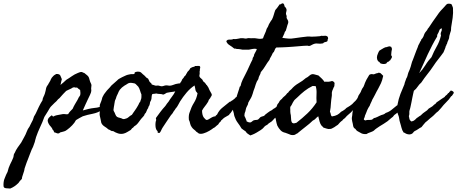

<svg xmlns="http://www.w3.org/2000/svg" viewBox="-221 -761 2681 1126"><path d="M264.6 -113.3Q281.2 -118.2 297.9 -122.1Q314.5 -126 332 -127.9Q347.7 -128.9 364.3 -133.8L377.9 -138.2Q381.3 -139.2 384.5 -140.4Q387.7 -141.6 390.6 -142.6Q397.5 -144.5 403.8 -146Q410.2 -147.5 415 -148.4Q422.9 -142.6 422.4 -142.1Q421.9 -141.6 423.8 -139.6L416 -126Q412.1 -123 406.7 -122.1Q401.9 -121.6 396.5 -119.1Q391.6 -116.2 390.6 -115.2Q388.2 -112.8 386.7 -112.3Q382.3 -111.3 380.4 -112.8Q377.4 -114.7 376 -115.2Q352.1 -99.6 322.3 -93.8Q291 -87.9 264.6 -79.1Q254.9 -74.2 245.1 -68.8Q235.4 -63.5 224.6 -56.6Q216.8 -41 202.6 -26.4Q188.5 -11.7 173.8 -1Q169.9 2 167.5 3.4Q165.5 4.4 164.3 5.4Q163.1 6.3 162.1 6.8Q158.7 8.3 154.8 9.5Q150.9 10.7 147 11.7Q143.1 12.7 139.2 13.7Q135.3 14.6 131.8 15.6Q126 21.5 122.1 21.5Q115.7 22.5 110.4 19.5Q104 16.1 97.7 15.6Q92.8 6.8 91.8 3.4Q90.8 1 87.9 0Q85.4 -9.8 76.7 -18.6Q68.4 -26.9 63.5 -37.1Q61.5 -41 60.1 -45.4Q58.6 -49.8 58.6 -53.7Q59.6 -64.5 67.4 -72.3Q75.2 -80.1 83 -85Q88.9 -76.2 93.3 -78.1Q97.7 -80.1 100.6 -82Q104 -83.5 108.9 -84.5L115.2 -85.9Q129.9 -89.4 146.5 -91.8Q157.2 -92.8 163.1 -91.3Q170.4 -89.8 178.7 -91.8Q183.6 -100.6 190.9 -108.4Q198.2 -116.2 205.1 -123Q210 -134.8 217.8 -148.4Q225.6 -162.1 233.4 -174.8L242.2 -192.4Q244.1 -194.3 245.6 -196.3Q247.1 -198.2 249 -202.1Q251 -210 250.5 -217.3Q250 -224.6 249 -233.4Q239.7 -238.8 230.5 -248Q224.6 -245.6 219.2 -248Q213.9 -250.5 208 -248Q205.1 -247.6 202.1 -245.1Q200.7 -244.1 199 -243.2Q197.3 -242.2 195.3 -241.2Q186.5 -236.3 176.3 -232.4Q166 -229 160.2 -220.7Q154.8 -215.3 150.4 -210.7Q146 -206.1 142.6 -202.1Q139.2 -198.2 135.5 -194.1Q131.8 -189.9 127.9 -185.5Q123 -181.6 119.9 -179Q116.7 -176.3 115.7 -174.3Q114.3 -171.9 111.3 -168.9Q108.4 -166 105.5 -163.3Q102.5 -160.6 99.6 -158.2Q93.8 -153.3 88.9 -147.5Q85.9 -143.6 83.5 -142.1Q81.1 -140.6 78.1 -136.7Q72.3 -130.4 67.9 -122.1Q64 -114.7 58.6 -106.4L39.1 -75.2Q33.7 -60.1 27.6 -45.2Q21.5 -30.3 14.6 -16.1Q7.8 -2 1.7 13.2Q-4.4 28.3 -9.8 43.9Q-11.7 54.2 -12.7 55.2Q-13.7 56.2 -13.7 57.6Q-14.6 61.5 -15.4 64.9Q-16.1 68.4 -17.1 71.8Q-18.6 78.1 -21.5 84Q-23.4 91.8 -27.3 100.1Q-31.2 108.4 -35.2 116.2Q-41.5 131.8 -46.9 146Q-52.7 162.1 -58.6 176.8Q-61 182.1 -63 187.5Q-64.9 192.9 -66.9 198.2L-74.2 219.7Q-76.7 225.1 -77.6 231.4Q-78.1 234.4 -78.6 237.3Q-79.1 240.2 -80.1 243.2Q-83 253.4 -87.4 265.6Q-92.3 278.3 -92.8 288.1Q-106.9 301.8 -112.3 311.5Q-123 322.3 -134.8 330.6Q-146.5 338.9 -161.1 344.7Q-170.4 344.7 -185.3 343Q-200.2 341.3 -200.2 330.1Q-201.2 321.3 -199.7 307.6Q-198.2 293.9 -193.4 284.2Q-189.5 273.4 -185.1 263.7Q-180.7 253.9 -176.8 247.1Q-170.9 221.7 -162.1 204.1Q-159.7 198.7 -157.2 193.8Q-154.8 189 -152.3 184.1Q-147 173.8 -143.6 164.1Q-141.1 157.2 -140.6 149.4Q-140.1 141.6 -134.8 135.7Q-127.9 119.1 -117.7 104.5Q-107.4 89.8 -96.7 75.2Q-91.3 66.9 -87.9 59.1Q-84 50.8 -79.1 43Q-70.3 27.8 -64.5 11.7Q-58.6 -4.9 -47.9 -18.6Q-45.4 -23.9 -43 -28.8Q-40.5 -33.7 -38.1 -38.6L-28.3 -57.6Q-26.9 -61 -24.9 -67.9Q-22.9 -74.7 -21.5 -78.1Q-18.6 -82.5 -15.9 -87.2Q-13.2 -91.8 -10.7 -96.7Q-2 -116.2 7.3 -135.3Q16.6 -154.3 28.3 -172.9Q28.8 -183.1 33.7 -192.4Q36.1 -196.8 38.1 -201.7Q40 -206.5 42 -211.9Q44.9 -220.2 46.4 -228.5Q48.3 -238.8 49.8 -245.1Q52.7 -253.9 56.6 -258.8Q62 -265.6 65.4 -273.4Q66.4 -274.9 67.4 -276.4Q68.4 -277.8 69.3 -279.8Q70.3 -281.7 71.3 -283.2Q72.3 -284.7 73.2 -286.1Q76.2 -292 77.6 -296.4Q78.6 -299.8 83 -305.7Q94.7 -319.3 98.1 -320.8Q100.6 -321.8 103 -323.5Q105.5 -325.2 108.4 -327.1Q127.9 -328.1 132.8 -317.9Q137.7 -307.6 141.6 -296.9Q139.6 -289.1 137.7 -281.2Q135.7 -273.4 133.8 -262.7Q137.7 -266.1 141.8 -269.8Q146 -273.4 150.9 -277.3Q160.6 -285.6 168 -293Q176.3 -297.9 184.3 -303.2Q192.4 -308.6 200.2 -314Q215.8 -325.2 235.4 -333Q240.2 -335 245.6 -336.9Q251 -338.9 255.9 -338.9Q260.3 -338.9 264.2 -336.4Q269 -333.5 273.4 -333Q278.8 -327.6 284.7 -323.7Q290 -320.3 295.9 -313.5Q299.8 -308.6 301.8 -301.8Q302.7 -298.3 303.7 -294.9Q304.7 -291.5 305.7 -288.1Q306.6 -284.7 307.9 -281.2Q309.1 -277.8 311 -274.4Q314.5 -268.1 315.4 -261.7Q315.4 -258.8 314.5 -252Q313.5 -245.1 313.5 -242.2Q313.5 -238.3 314 -236.3Q314.5 -234.4 314.5 -228.5Q314 -219.2 306.6 -204.1L294.9 -179.7Q293 -175.8 291.3 -172.1Q289.6 -168.5 288.1 -165L281.2 -150.4Q276.4 -139.6 272.5 -130.9Q268.6 -122.1 264.6 -113.3Z M869.1 -282.2Q874 -281.7 875.5 -278.3Q877 -275.4 880.9 -275.4Q882.8 -266.1 877 -262.5Q871.1 -258.8 873 -251Q864.3 -245.1 851.6 -243.7Q838.4 -242.2 832 -233.4Q814.9 -225.1 796.4 -223.1Q787.1 -222.2 777.1 -220.5Q767.1 -218.8 756.8 -216.8Q746.1 -209.5 743.7 -209Q740.2 -208.5 736.3 -206.1Q726.1 -210 715.8 -210Q705.6 -210 694.3 -212.9Q689 -210.9 683.1 -210.9Q677.2 -210.9 671.9 -209Q668 -200.2 668 -191.4Q668 -182.1 665 -173.8L659.2 -162.1L657.7 -152.8Q656.7 -147 655.3 -143.6Q653.3 -140.6 650.9 -136.7Q648.4 -132.8 648.4 -127.9Q641.6 -119.1 638.7 -109.9Q635.7 -99.1 627.9 -92.8Q625 -82.5 618.7 -77.1Q612.3 -71.3 606.4 -63.5Q595.7 -48.8 587.4 -38.1Q579.1 -27.3 565.4 -19.5Q560.5 -11.7 553.7 -8.8Q548.8 -3.9 545.9 1L526.4 12.7Q514.6 20 503.9 22.5Q487.3 26.4 471.7 21.5Q456.1 16.6 442.4 7.8Q433.1 8.8 428.2 4.4Q423.3 0.5 415 -2Q404.3 -11.7 391.6 -19.5Q378.4 -27.8 373 -41L368.7 -62.5Q366.7 -72.3 364.3 -82Q362.3 -90.3 363.8 -100.6Q365.2 -109.4 364.3 -120.1Q364.3 -125.5 364.3 -130.1Q364.3 -134.8 363.8 -138.2Q363.3 -145.5 368.2 -156.2Q371.1 -162.6 373 -168Q375 -173.3 376 -177.2Q377 -181.2 377.9 -184.8Q378.9 -188.5 379.9 -191.4Q381.3 -193.8 382.8 -196.5Q384.3 -199.2 385.7 -202.1Q387.2 -205.1 388.9 -207.8Q390.6 -210.4 392.6 -212.9Q398.4 -221.7 406.2 -230.5Q414.1 -239.3 421.9 -247.1Q427.2 -254.4 432.6 -259.8Q441.4 -268.6 449.2 -274.4Q457 -280.3 466.8 -290Q468.8 -293 471.7 -294.9L477.5 -298.8Q487.3 -304.7 495.6 -308.6Q503.9 -312.5 514.6 -317.4Q523.9 -321.8 529.8 -322.8Q533.7 -323.7 537.8 -324.5Q542 -325.2 546.9 -326.2H558.6Q564 -326.2 568.4 -328.1Q565.4 -335.9 575.2 -338.9Q585 -341.8 589.8 -340.8Q599.6 -340.8 605.5 -336.4Q611.3 -332 616.2 -326.2Q626 -319.3 637.7 -305.7Q640.1 -303.2 642.6 -302.7Q645 -302.2 647.5 -299.8Q651.4 -293.9 652.8 -289.1Q654.3 -283.2 659.2 -278.3Q662.1 -276.4 665 -273.4Q668 -270.5 668.9 -265.6Q679.2 -261.7 687.5 -259.8Q691.9 -257.8 697.8 -258.8Q703.1 -259.8 710 -258.8Q714.4 -258.3 718.8 -256.3Q722.7 -254.9 727.5 -254.9Q734.9 -255.4 743.7 -258.8Q752 -261.7 762.7 -259.8Q777.3 -256.3 793.5 -262.7Q809.6 -269.5 826.2 -271.5Q831.1 -271.5 833 -272Q835 -272.5 839.8 -272.5Q844.7 -276.4 852.5 -278.3Q860.4 -280.3 869.1 -282.2ZM589.8 -252.9Q580.1 -261.7 578.6 -264.2Q576.7 -267.1 575.2 -267.6Q570.8 -272 565.4 -272.5Q562.5 -272.9 559.8 -273.4Q557.1 -273.9 554.7 -274.4Q539.1 -277.3 528.8 -271Q523.9 -267.6 518.8 -264.6Q513.7 -261.7 508.8 -258.8Q493.2 -249 481.4 -234.4Q478.5 -229.5 475.1 -223.6Q471.7 -217.8 469.7 -210.9Q465.8 -203.1 462.9 -196.8Q460 -190.4 458 -181.6Q453.1 -172.4 452.1 -165.5Q451.7 -162.1 451.2 -159.4Q450.7 -156.7 450.2 -154.3Q449.7 -149.4 448.7 -144.3Q447.8 -139.2 446.8 -133.8Q444.3 -121.6 444.3 -115.2Q445.3 -112.3 447.3 -107.4Q449.2 -102.5 451.2 -100.6Q453.1 -95.7 455.6 -89.8Q458 -84 460 -81.1Q465.3 -74.2 472.7 -72.3Q476.6 -71.3 481 -70.1Q485.4 -68.8 490.2 -67.4Q501 -61.5 504.9 -62.5Q509.8 -63.5 510.7 -63.5Q523.9 -65.9 533.2 -74.2Q541.5 -82 552.7 -87.9Q556.6 -93.8 560.8 -100.1Q564.9 -106.4 569.8 -112.8Q574.7 -119.6 578.9 -126.2Q583 -132.8 586.9 -139.6Q589.4 -142.6 591.8 -148.4Q592.8 -150.9 593.8 -153.1Q594.7 -155.3 595.7 -157.2Q602.5 -165.5 602.1 -166Q601.6 -166.5 602.5 -168.9Q608.9 -183.6 608.4 -191.4Q607.9 -199.2 608.4 -207Q606 -212.4 604 -218.3Q602.1 -224.1 600.1 -230.5Q596.2 -243.7 589.8 -252.9Z M1040 -77.1Q1043.9 -82.5 1045.9 -84.5Q1048.3 -86.9 1051.8 -88.9Q1064 -114.7 1083.7 -129.9Q1103.5 -145 1126 -164.1Q1130.9 -164.1 1134.3 -167.5Q1137.7 -170.9 1142.6 -172.9Q1148.4 -178.2 1153.8 -181.6Q1158.2 -184.6 1161.1 -189.5Q1172.4 -194.8 1182.1 -204.1Q1192.4 -213.4 1202.1 -220.7Q1210 -222.7 1218.8 -218.8Q1222.7 -210.9 1221.7 -202.1Q1220.7 -193.4 1211.9 -192.4Q1209 -189.5 1205.6 -186.5Q1202.1 -183.6 1197.3 -182.6Q1187.5 -180.7 1184.6 -174.8Q1184.1 -165.5 1182.1 -163.6Q1180.2 -161.6 1179.7 -160.2Q1168.9 -142.1 1155.8 -129.2Q1142.6 -116.2 1130.9 -97.7Q1125.5 -94.2 1122.1 -86.9Q1104.5 -77.1 1096.2 -71.8Q1087.9 -66.4 1081.1 -58.6Q1075.2 -55.2 1075.2 -52.7Q1075.2 -50.8 1073.2 -48.8Q1063.5 -40.5 1062 -36.6Q1060.5 -32.7 1057.6 -30.3Q1052.7 -26.9 1049.1 -23.7Q1045.4 -20.5 1043 -18.1Q1037.1 -12.2 1030.3 -9.8Q1022 -2.9 1005.9 6.6Q989.7 16.1 972.7 21.2Q955.6 26.4 944.3 21.5L937.5 16.1Q935.5 14.6 930.7 11.7Q924.3 3.9 916.5 -1.5Q909.7 -6.3 903.3 -15.6Q896 -25.9 894 -36.6Q892.1 -47.9 886.7 -58.6Q884.3 -84 890.6 -100.6Q896 -117.2 902.3 -131.6Q908.7 -146 916.5 -158.2Q931.6 -181.6 937.5 -213.9Q926.8 -224.6 925.3 -233.9Q924.8 -238.8 923.3 -245.1Q921.9 -251.5 919.9 -259.8Q894.5 -243.2 873 -217.8Q851.6 -192.4 835 -166L823.2 -144.5Q818.4 -135.3 811.5 -127Q806.6 -122.1 806.6 -120.6Q806.6 -119.1 804.7 -117.2Q800.8 -112.3 798.3 -108.9Q795.9 -105.5 794.9 -103.5Q793.9 -101.6 793 -99.9Q792 -98.1 791 -96.7Q788.1 -92.8 786.1 -90.8Q784.2 -88.9 781.2 -85Q767.6 -65.4 756.3 -48.3L733.4 -13.7Q728 -5.4 724.6 2.9Q721.2 11.7 714.8 18.6Q705.1 19.5 703.6 15.6Q702.1 11.7 704.1 8.8Q692.4 1 690.9 -21.5Q689.5 -43.9 695.3 -57.6Q692.4 -66.4 693.4 -67.4Q694.3 -68.4 694.3 -70.3Q707 -87.9 720.2 -105.5Q733.4 -123 748 -138.7Q750.5 -142.1 752.9 -145.5Q755.4 -148.9 757.3 -152.3Q762.2 -159.7 767.6 -165Q775.9 -179.2 787.6 -194.3Q799.3 -209 806.6 -224.6Q812 -230 814 -235.4Q816.4 -241.2 822.3 -245.1Q825.7 -251 828.4 -256.6Q831.1 -262.2 833 -267.6Q835.9 -276.9 843.8 -286.1Q845.7 -293 848.6 -296.9Q851.6 -300.8 856.4 -305.7Q856.9 -310.1 861.8 -314Q866.7 -317.9 869.1 -322.3Q871.6 -329.1 874 -331.1Q877 -333.5 877 -337.9Q881.8 -342.8 886.7 -348.1Q891.6 -353.5 895.5 -361.3Q909.2 -369.1 914.6 -369.1Q919.9 -369.1 922.9 -374Q926.8 -374 931.4 -374Q936 -374 941.4 -374.5Q952.6 -375.5 953.1 -367.2Q953.6 -365.2 953.1 -362.3Q952.6 -360.8 952.1 -359.4Q951.7 -357.9 951.2 -356.4Q951.7 -347.7 951.2 -347.2Q950.2 -346.2 950.2 -345.7Q949.2 -341.8 949.7 -338.9Q950.2 -336.4 950.2 -330.1Q949.7 -326.2 949.2 -323.2Q948.7 -320.3 948.2 -317.9Q947.3 -313 952.1 -306.6Q954.6 -303.2 958 -301.3Q961.4 -299.3 964.8 -294.9Q967.3 -292.5 968.3 -289.1Q969.2 -285.6 971.7 -283.2Q973.6 -280.8 977.5 -278.3Q981.4 -275.9 983.4 -271.5Q988.8 -267.6 986.8 -266.6Q985.4 -265.6 991.2 -262.7Q1002.4 -248.5 1007.8 -232.4Q1014.2 -220.2 1018.6 -212.9Q1023.4 -205.1 1018.6 -197.3Q1015.6 -194.3 1011.7 -185.5Q1007.3 -181.2 1003.9 -175.8Q1002 -172.4 1001 -168.5Q1000.5 -165 998 -162.1Q989.3 -147.9 980 -136.7Q970.7 -125.5 963.9 -112.3Q964.4 -84.5 974.6 -71.3Q986.3 -57.6 989.3 -57.6Q995.6 -56.6 1002.9 -61.5L1015.6 -69.3Q1017.6 -70.3 1019.3 -71.3Q1021 -72.3 1022.5 -73.2Q1025.4 -75.2 1029.3 -76.2Q1039.6 -79.6 1039.1 -78.6Q1038.6 -77.1 1040 -77.1Z M1434.6 -539.1Q1456.1 -535.6 1471.9 -534.7Q1487.8 -533.7 1506.8 -537.1L1545.4 -542.5Q1561 -544.4 1583 -546.9Q1588.9 -547.4 1595.2 -546.9Q1598.6 -546.4 1601.6 -546.1Q1604.5 -545.9 1607.4 -545.9Q1620.1 -545.9 1632.3 -546.9Q1644.5 -547.9 1655.3 -548.8Q1657.2 -549.3 1658.9 -549.8Q1660.6 -550.3 1662.1 -550.8Q1665 -551.8 1668 -550.8Q1672.4 -550.8 1676.8 -550.8Q1681.2 -550.8 1685.5 -551.3Q1694.3 -551.8 1701.2 -544.9Q1704.1 -535.2 1703.1 -534.2Q1701.7 -532.7 1701.2 -531.2Q1700.2 -518.6 1697.8 -518.6Q1695.3 -518.6 1695.3 -516.6Q1687.5 -514.6 1682.1 -513.2Q1676.8 -511.7 1673.8 -506.8Q1657.2 -503.4 1643.1 -505.4Q1628.9 -507.8 1614.3 -501Q1606.9 -497.6 1600.1 -493.7Q1593.3 -489.3 1582 -493.2Q1572.3 -493.2 1559.6 -492.2Q1546.9 -491.2 1535.2 -490.2Q1518.6 -488.8 1497.8 -487.1Q1477.1 -485.4 1465.8 -484.9Q1455.1 -484.4 1435.1 -483.4Q1415 -482.4 1399.4 -482.4Q1391.6 -476.1 1389.2 -465.8Q1386.7 -456.1 1378.9 -450.2Q1370.1 -430.7 1366.2 -425.3Q1361.8 -419.4 1359.4 -410.2Q1345.7 -392.6 1334.5 -373.5Q1324.2 -356 1308.6 -337.9Q1306.6 -327.1 1301.3 -318.8Q1296.4 -311 1293.9 -296.9Q1283.7 -283.2 1278.3 -264.6Q1275.9 -255.9 1272.7 -246.6Q1269.5 -237.3 1265.6 -227.5Q1263.7 -219.7 1261.2 -212.4Q1258.8 -205.1 1255.9 -197.3Q1252.4 -188.5 1246.6 -179.2Q1244.1 -175.3 1241.5 -170.7Q1238.8 -166 1236.3 -161.1Q1234.4 -159.2 1234.4 -155.8Q1234.4 -153.3 1233.4 -150.4Q1231.9 -147 1230.5 -143.8Q1229 -140.6 1227.5 -138.2Q1225.6 -134.8 1222.7 -127.9Q1221.2 -124.5 1220.2 -117.7Q1219.2 -110.8 1217.8 -107.4Q1217.3 -106 1216.8 -104.5Q1216.3 -103 1215.8 -102.1Q1215.3 -101.1 1214.8 -99.6Q1214.4 -98.1 1213.9 -96.7Q1210.9 -83 1213.9 -78.1Q1216.8 -73.2 1218.8 -68.4Q1219.7 -65.4 1220.7 -63Q1221.7 -60.5 1222.7 -58.1Q1225.1 -53.7 1225.6 -48.8Q1228 -47.9 1230.5 -46.9Q1232.9 -45.9 1234.9 -44.9Q1238.8 -43 1244.1 -43Q1250.5 -42 1256.8 -48.3Q1263.7 -55.2 1268.6 -55.7Q1274.4 -57.6 1281.7 -57.6Q1288.1 -57.6 1293 -60.5Q1295.9 -63 1298.3 -65.4Q1300.8 -67.9 1302.7 -70.3Q1305.7 -74.7 1313.5 -77.1Q1329.1 -81.1 1330.1 -83.5Q1330.6 -85.4 1336.9 -90.8Q1340.3 -93.3 1343.5 -95.7Q1346.7 -98.1 1349.1 -100.1Q1353 -103.5 1362.3 -109.4Q1372.1 -114.3 1373.5 -115.2Q1375 -116.2 1381.8 -122.1Q1386.7 -124.5 1390.9 -127.2Q1395 -129.9 1398.4 -132.8Q1403.8 -137.7 1414.1 -143.6Q1425.8 -148.4 1427 -149.7Q1428.2 -150.9 1428.7 -152.8Q1429.2 -154.8 1439.5 -161.1Q1442.9 -168.5 1448.2 -173.8Q1450.7 -176.3 1453.6 -179.4Q1456.5 -182.6 1460 -186.5Q1466.3 -193.8 1472.2 -198.2Q1479 -203.6 1483.4 -208Q1485.4 -209.5 1488.3 -212.4Q1491.2 -215.3 1495.1 -215.8Q1498 -218.3 1500.2 -220.2Q1502.4 -222.2 1504.4 -224.1Q1506.3 -226.1 1509 -228.5Q1511.7 -231 1515.6 -234.4L1520.5 -239.3Q1523.9 -242.7 1525.4 -243.2Q1529.8 -243.2 1531.7 -240.2Q1534.2 -237.3 1538.1 -237.3Q1537.6 -231 1537.4 -227.1Q1537.1 -223.1 1537.1 -221.2Q1537.1 -217.3 1535.2 -213.9Q1529.3 -204.6 1522 -204.1Q1514.6 -203.1 1510.7 -193.4Q1507.8 -195.3 1503.4 -194.3Q1499 -193.4 1497.1 -191.4Q1499 -188 1499 -184.6Q1499 -182.6 1500 -177.7Q1481.9 -159.7 1476.6 -149.4Q1464.4 -136.7 1463.9 -135.3L1462.9 -133.8L1455.1 -126Q1441.4 -115.2 1434.6 -105.5Q1428.2 -96.2 1414.1 -87.9Q1403.3 -80.1 1399.4 -76.2Q1397.5 -74.2 1394.5 -71.5Q1391.6 -68.8 1387.7 -65.4Q1385.3 -63 1380.4 -57.1Q1375.5 -51.3 1372.1 -48.8Q1365.7 -43.9 1358.9 -40Q1353.5 -37.1 1347.7 -30.3Q1333.5 -23.9 1326.7 -14.6Q1320.3 -6.3 1307.6 2Q1298.8 7.8 1283.7 16.6Q1268.6 25.4 1257.8 29.3Q1256.3 29.8 1254.9 30.3Q1253.4 30.8 1252.4 31.2Q1251.5 31.7 1250 32.2Q1248.5 32.7 1247.1 33.2Q1239.3 28.3 1231.9 23.4Q1224.6 18.6 1219.7 9.8Q1210.4 2.9 1205.6 0Q1199.7 -3.4 1195.3 -7.8Q1190.4 -16.1 1185.1 -24.4Q1179.7 -32.7 1173.3 -41Q1160.6 -58.1 1154.3 -78.1Q1152.8 -80.6 1151.9 -86.4L1150.4 -95.7Q1149.4 -99.6 1148.4 -103Q1147.5 -106.4 1146.5 -109.4Q1144.5 -114.3 1145.5 -124Q1145.5 -130.9 1147.5 -136.7Q1148.4 -140.1 1149.4 -143.8Q1150.4 -147.5 1151.4 -151.4Q1153.3 -157.7 1155.8 -163.8Q1158.2 -169.9 1160.6 -175.8Q1166.5 -189 1168.9 -201.2Q1174.8 -221.7 1181.6 -240.2Q1183.1 -243.7 1184.1 -249.5Q1184.6 -253.9 1189.5 -255.9Q1193.4 -275.4 1202.1 -293.5Q1210.9 -311.5 1219.7 -328.1Q1225.1 -338.4 1230 -348.9Q1234.9 -359.4 1239.7 -370.1Q1244.6 -380.9 1249.5 -391.4Q1254.4 -401.9 1259.8 -412.1Q1260.3 -422.9 1267.6 -431.6Q1268.1 -441.4 1275.4 -452.6Q1282.7 -463.9 1285.2 -473.6Q1274.4 -476.6 1261.2 -474.1Q1248 -471.7 1238.3 -469.7Q1220.7 -469.2 1201.2 -469.7Q1197.8 -470.2 1194.6 -470.9Q1191.4 -471.7 1188 -472.2Q1181.6 -473.6 1175.8 -473.6Q1167 -473.1 1162.6 -475.1Q1157.7 -477.5 1153.3 -475.6Q1139.6 -487.3 1125.2 -496.1Q1110.8 -504.9 1106.4 -518.6Q1106.4 -521.5 1109.4 -523.4Q1113.3 -526.4 1114.3 -527.3Q1122.6 -529.8 1131.8 -528.8Q1141.1 -528.3 1147.5 -532.2Q1161.6 -530.3 1176.3 -534.2Q1189.5 -538.1 1204.1 -537.1Q1206.1 -537.1 1210 -536.1Q1213.9 -535.2 1215.8 -535.2Q1220.7 -534.7 1224.1 -535.2Q1226.1 -535.6 1228 -536.1Q1230 -536.6 1232.4 -537.1Q1238.3 -538.1 1245.1 -537.1Q1252 -536.1 1258.8 -537.1Q1272.9 -538.1 1289.6 -534.7Q1307.6 -531.2 1321.3 -536.1Q1323.7 -543 1326.4 -550Q1329.1 -557.1 1332.5 -564Q1339.4 -578.1 1342.8 -591.8Q1346.7 -597.7 1350.6 -605Q1354.5 -612.3 1356.4 -619.1L1365.7 -634.8Q1367.7 -637.7 1369.6 -640.6Q1371.6 -643.6 1374 -646.5Q1380.9 -660.6 1384.3 -673.3Q1386.2 -680.2 1388.4 -687.3Q1390.6 -694.3 1393.6 -702.1Q1399.9 -709 1406.2 -717.3Q1412.6 -725.6 1418.9 -735.4Q1426.3 -734.4 1430.2 -739.3Q1434.6 -744.1 1443.4 -738.3Q1443.4 -735.4 1445.8 -732.9Q1448.2 -730.5 1446.3 -725.6Q1456.1 -715.8 1459 -708Q1460.9 -700.2 1457.5 -689.9Q1454.1 -679.7 1459 -670.9Q1460.9 -666.5 1460 -661.6Q1459 -656.2 1460.9 -653.3Q1463.4 -647.9 1466.3 -643.6Q1469.7 -638.7 1469.7 -630.9Q1469.7 -627.9 1468.3 -623.5Q1466.8 -619.1 1464.8 -614.3Q1461.4 -599.6 1459 -593.8Q1458 -590.8 1457 -587.6Q1456.1 -584.5 1455.1 -581.1Q1448.2 -572.8 1448.2 -570.8Q1448.2 -569.3 1447.3 -566.4Q1445.8 -563.5 1444.3 -559.8Q1442.9 -556.2 1440.9 -552.2Q1439 -548.3 1437.5 -544.9Q1436 -541.5 1434.6 -539.1Z M1741.2 -271.5 1740.2 -263.7Q1741.2 -260.3 1738.3 -252Q1733.4 -246.1 1732.4 -239.3Q1730.5 -235.4 1729 -232.4Q1727.5 -229.5 1726.6 -224.6Q1724.6 -218.8 1725.1 -210.9Q1725.6 -207 1725.3 -203.4Q1725.1 -199.7 1724.6 -196.3Q1722.7 -185.5 1721.7 -175.3Q1720.7 -165 1719.7 -154.3Q1719.7 -143.6 1717.8 -129.9Q1715.8 -116.2 1713.9 -105.5Q1718.3 -97.7 1718.8 -90.8Q1719.2 -83.5 1725.6 -78.1Q1745.1 -81.1 1756.8 -87.4Q1768.6 -93.8 1779.3 -105.5Q1787.1 -108.9 1791.5 -112.3Q1795.4 -115.7 1802.7 -120.1L1810.5 -127.9Q1822.3 -134.3 1823.7 -135.7Q1824.7 -136.7 1826.4 -137.7Q1828.1 -138.7 1830.1 -139.6Q1846.7 -150.4 1855.5 -162.1Q1862.8 -168 1867.7 -174.3Q1871.6 -179.7 1882.8 -184.6Q1889.2 -192.4 1897 -197.8Q1904.8 -203.1 1911.1 -210.9Q1916.5 -210.9 1918.9 -209Q1920.4 -208 1922.1 -207Q1923.8 -206.1 1925.8 -205.1Q1928.7 -197.3 1926.8 -189Q1924.8 -180.7 1919.9 -173.8Q1915 -167.5 1915 -166Q1915 -165 1914.1 -164.1Q1911.1 -160.6 1906.7 -156.7Q1902.3 -153.3 1899.4 -149.4Q1894.5 -140.6 1891.6 -140.6Q1888.7 -140.6 1886.7 -138.7Q1877.9 -133.3 1874.5 -130.9Q1870.6 -127.4 1863.3 -123Q1853 -117.7 1850.6 -115.2Q1848.1 -112.8 1846.7 -112.3Q1835 -99.1 1823.7 -90.3Q1813.5 -82.5 1801.8 -68.4Q1797.9 -65.4 1793.9 -62.5Q1790 -59.6 1787.1 -54.7Q1778.3 -48.8 1772.9 -43Q1767.6 -37.1 1760.7 -29.3Q1754.9 -26.4 1748 -21Q1739.7 -14.6 1733.4 -11.7Q1731 -10.3 1725.1 -7.3Q1720.2 -4.9 1715.8 -4.9Q1704.6 -2.9 1694.3 -6.8Q1685.1 -10.3 1675.8 -12.7Q1671.9 -18.6 1666 -22.5Q1657.2 -33.2 1653.3 -47.9Q1649.4 -62.5 1645.5 -79.1Q1636.7 -73.2 1630.9 -66.4Q1625 -59.1 1613.3 -53.7Q1603.5 -44.4 1593.3 -35.4Q1583 -26.4 1571.8 -18.1Q1561 -9.8 1549.8 -0.7Q1538.6 8.3 1527.3 17.6Q1519.5 25.4 1516.6 23.4Q1507.8 34.2 1485.4 30.3Q1477.5 26.4 1467.8 23.4Q1460.9 21.5 1452.1 17.6Q1435.5 14.6 1424.3 2.9Q1413.1 -8.8 1405.3 -24.4Q1402.3 -32.7 1400.9 -39.1Q1400.4 -42.5 1399.4 -46.4Q1398.4 -50.3 1397.5 -54.7Q1397 -63 1394.5 -67.9Q1392.6 -73.2 1394.5 -78.1Q1392.6 -80.6 1393.6 -84.5Q1394.5 -89.4 1394.5 -91.8Q1393.6 -105.5 1397 -121.1Q1400.4 -136.7 1406.2 -149.4Q1409.2 -154.3 1414.1 -159.2Q1416.5 -162.1 1417 -165Q1417.5 -167.5 1419.9 -169.9Q1422.4 -172.9 1425.8 -175.8Q1430.7 -179.7 1432.6 -181.6Q1435.1 -185.1 1437.7 -188.2Q1440.4 -191.4 1443.8 -193.8Q1447.3 -196.3 1450.2 -199.2Q1453.1 -202.1 1456.1 -205.1Q1459.5 -208.5 1461.4 -211.9Q1463.9 -215.8 1468.8 -217.8Q1472.7 -224.6 1477.5 -229Q1482.4 -233.4 1488.3 -238.3Q1504.9 -258.3 1529.3 -272.5Q1554.2 -286.6 1573.2 -303.7Q1580.1 -306.6 1585 -310.5Q1589.8 -314.5 1594.7 -318.4Q1606.9 -329.1 1621.1 -325.2L1646.5 -318.4Q1656.2 -309.6 1665.5 -300.8Q1674.8 -292 1681.6 -281.2Q1685.1 -281.7 1689 -282Q1692.9 -282.2 1697.3 -281.7Q1706.1 -280.8 1715.8 -283.2Q1718.8 -283.2 1721.7 -284.7Q1724.6 -286.1 1726.6 -286.1Q1741.2 -281.2 1741.2 -271.5ZM1612.3 -256.8Q1585.9 -244.1 1564.5 -227.1Q1543 -210 1523.4 -190.4Q1521 -188 1518.3 -185.8Q1515.6 -183.6 1513.2 -181.2Q1510.7 -179.2 1508.3 -176.8Q1505.9 -174.3 1503.9 -171.9Q1500 -167 1496.6 -160.2Q1493.2 -153.3 1490.2 -147.5Q1489.3 -145.5 1488.3 -143.8Q1487.3 -142.1 1486.3 -141.1Q1485.4 -140.1 1484.4 -138.7Q1483.4 -137.2 1482.4 -135.7Q1480.5 -130.9 1481 -126Q1481.4 -122.6 1481.4 -115.2V-105.5Q1481.4 -102.5 1482.4 -95.7Q1485.4 -85 1485.4 -74.2Q1485.4 -66.4 1486.8 -55.2Q1488.3 -43.9 1494.1 -40Q1500.5 -36.1 1506.3 -38.1Q1513.2 -40.5 1517.6 -41Q1551.8 -67.4 1582 -96.2Q1612.3 -125 1635.7 -161.1Q1633.8 -185.1 1635.3 -210.4Q1636.7 -234.4 1630.9 -254.9Q1627 -257.3 1621.6 -256.3Q1617.7 -255.9 1612.3 -256.8Z M2063.5 -489.3 2073.2 -486.3Q2075.2 -483.9 2075.2 -480.5Q2075.2 -478 2078.1 -475.6Q2076.2 -466.8 2074.7 -457.5Q2073.2 -448.2 2073.2 -439.5Q2073.2 -436 2075.7 -432.6Q2078.1 -429.2 2078.1 -426.8Q2073.2 -415.5 2070.8 -413.1Q2068.4 -410.6 2068.4 -408.2Q2063.5 -406.2 2061 -402.3Q2058.6 -398.4 2052.7 -398.4Q2050.8 -395.5 2048.3 -394Q2045.4 -392.1 2044.9 -388.7Q2028.8 -381.8 2009.8 -389.6Q2004.4 -398.9 1996.1 -402.3Q1983.4 -420.9 1995.1 -446.3Q1997.1 -451.2 1999.5 -456.5Q2002 -461.9 2003.9 -463.9Q2014.2 -471.2 2019.5 -473.6Q2021.5 -474.6 2023.7 -475.8Q2025.9 -477.1 2027.8 -478.5Q2031.2 -481 2038.1 -483.4Q2041 -484.4 2043.5 -484.4Q2047.4 -484.4 2050.8 -486.3Q2052.7 -486.8 2054.4 -487.3Q2056.2 -487.8 2057.6 -488.3Q2061.5 -489.3 2063.5 -489.3ZM1917 -56.6 1921.9 -54.7Q1930.7 -58.6 1943.4 -57.6Q1956.5 -56.6 1963.9 -61.5Q1968.8 -65.4 1970.7 -67.4Q1973.6 -70.3 1977.5 -69.3Q1993.2 -75.2 2003.9 -81.1Q2015.1 -86.9 2027.3 -89.8Q2035.2 -92.8 2041 -98.6Q2061 -105 2075 -116.7Q2088.9 -128.4 2105.5 -141.6Q2119.1 -149.4 2128.4 -155.3Q2137.7 -161.1 2148.4 -169.9Q2150.9 -175.3 2153.8 -177.2Q2156.2 -178.7 2159.2 -183.6Q2176.8 -183.6 2178.7 -169.9Q2173.8 -159.2 2165.5 -152.3Q2156.7 -145 2150.4 -136.7Q2142.6 -131.8 2137.7 -127.9Q2132.8 -124 2127.9 -116.2Q2127.4 -116.2 2122.1 -111.8Q2117.2 -107.4 2116.2 -107.4Q2108.4 -98.1 2104.5 -96.2Q2100.6 -94.2 2090.8 -85.9Q2084.5 -75.2 2073.2 -68.4Q2052.2 -48.3 2028.8 -34.7Q2016.6 -27.8 2005.9 -20.8Q1995.1 -13.7 1985.4 -6.8Q1980.5 -3.9 1978.5 -1.5Q1976.6 1 1971.7 4.9Q1966.8 8.8 1956.5 12.7Q1946.3 16.6 1938.5 19.5Q1932.1 23.4 1927.7 25.4Q1905.8 26.4 1894.5 18.6Q1881.8 11.7 1875 7.8Q1868.2 3.9 1863.3 -4.9Q1852.1 -10.3 1850.1 -22.9Q1849.1 -29.8 1847.7 -36.1Q1846.2 -42.5 1844.7 -48.8Q1843.8 -53.7 1842.8 -60.1Q1841.8 -66.4 1842.8 -73.2Q1845.2 -84.5 1845.7 -96.2Q1846.2 -106.9 1850.6 -117.2Q1855 -127 1856 -138.7Q1856.9 -150.4 1861.3 -160.2Q1867.7 -169.9 1866.7 -170.9Q1866.2 -171.4 1867.2 -173.8L1871.6 -179.7Q1873 -181.6 1876 -186.5L1881.8 -201.2Q1886.2 -209.5 1890.6 -214.8Q1895 -220.7 1898.4 -231.4Q1900.9 -238.3 1903.8 -242.2Q1905.8 -244.6 1907.5 -247.3Q1909.2 -250 1911.1 -252.9Q1913.6 -257.8 1916 -265.1Q1917 -268.6 1918.2 -271.7Q1919.4 -274.9 1920.9 -278.3Q1923.8 -286.1 1928.2 -293.9Q1932.6 -301.8 1937.5 -309.6Q1941.4 -317.4 1944.3 -321.3Q1947.3 -325.2 1956.1 -326.2Q1960.4 -327.1 1964.8 -325.7Q1970.2 -324.2 1974.6 -326.2Q1987.3 -332 1992.2 -332Q1997.1 -332 1999 -335Q2009.3 -334.5 2014.6 -328.1Q2020 -322.3 2026.4 -316.4Q2020.5 -288.1 2013.2 -272.9Q2005.9 -257.8 1997.1 -241.2Q1992.2 -233.4 1987.3 -223.6Q1982.4 -213.9 1978.5 -206.1Q1973.6 -195.3 1968.3 -187Q1961.9 -177.2 1959 -168L1954.6 -158.7Q1951.7 -152.8 1950.2 -149.4Q1949.2 -146 1948 -142.8Q1946.8 -139.6 1944.8 -137.2Q1942.9 -134.8 1941.4 -132.1Q1939.9 -129.4 1938.5 -127Q1935.5 -121.1 1932.6 -115.2Q1929.7 -109.4 1927.7 -102.5Q1922.9 -91.8 1921.9 -88.4Q1921.4 -87.4 1920.9 -86.2Q1920.4 -85 1919.9 -84Q1918 -73.2 1914.1 -66.4Q1910.2 -59.6 1917 -56.6Z M2422.9 -230.5Q2432.6 -228 2437 -223.6Q2440.4 -220.2 2440.4 -215.8Q2432.6 -205.1 2431.2 -201.7Q2429.7 -198.2 2424.8 -196.3Q2418.5 -186.5 2411.4 -178Q2404.3 -169.4 2396 -161.6Q2380.9 -147 2366.2 -127.9Q2359.9 -121.6 2357.4 -118.2Q2355 -114.7 2348.6 -108.4Q2336.9 -100.1 2329.1 -91.3Q2324.7 -86.4 2320.1 -82.3Q2315.4 -78.1 2310.5 -74.2Q2308.1 -72.3 2305.9 -70.6Q2303.7 -68.8 2301.3 -66.9Q2299.3 -64.9 2296.9 -63Q2294.4 -61 2292 -58.6Q2288.1 -54.7 2283.2 -50.8Q2281.2 -49.3 2279.1 -47.6Q2276.9 -45.9 2274.4 -43.9Q2268.6 -37.1 2262.7 -30.3Q2256.8 -23.4 2251 -15.6Q2240.7 -10.7 2231.4 -3.9Q2222.7 2.4 2210.9 7.8Q2206.1 10.7 2201.7 17.1Q2197.8 22.9 2190.4 25.4Q2182.6 28.3 2173.8 26.9Q2165 25.4 2159.2 22.5Q2152.8 18.1 2151.4 17.6Q2147.5 16.6 2146.5 16.6Q2137.2 3.4 2133.8 -11.2Q2131.8 -19 2129.6 -26.9Q2127.4 -34.7 2125 -43Q2123 -47.9 2122.1 -53.2Q2121.1 -58.6 2120.1 -65.4L2118.7 -73.2Q2118.2 -75.2 2117.7 -77.4Q2117.2 -79.6 2116.2 -82Q2114.3 -86.9 2112.3 -92.3Q2110.4 -97.7 2109.4 -103.5Q2107.4 -115.2 2107.9 -126.5Q2108.4 -137.7 2110.4 -148.4Q2116.2 -180.7 2127.4 -210Q2138.7 -239.3 2150.4 -265.6Q2152.8 -277.8 2155.8 -284.2Q2158.7 -290.5 2162.1 -301.8Q2166.5 -307.1 2168.9 -317.4Q2169.9 -321.8 2171.1 -326.2Q2172.4 -330.6 2173.8 -335Q2175.3 -338.9 2177.2 -343Q2179.2 -347.2 2181.2 -352.1Q2185.1 -360.8 2187.5 -370.1Q2190.9 -381.3 2192.9 -389.6Q2193.8 -394.5 2195.6 -398.9Q2197.3 -403.3 2199.2 -407.2Q2203.1 -417.5 2206.8 -427.2Q2210.4 -437 2213.9 -446.3Q2217.3 -455.6 2220.9 -464.8Q2224.6 -474.1 2228.5 -483.4Q2229.5 -486.3 2230.5 -489.3Q2231.4 -492.2 2232.4 -495.1Q2234.4 -500.5 2238.3 -505.9Q2240.7 -512.7 2243.2 -516.1Q2247.1 -522 2249 -525.4Q2249 -530.8 2252.4 -532.7Q2254.9 -534.2 2257.8 -539.1Q2263.2 -547.4 2265.1 -554.7Q2267.1 -562 2272.5 -570.3L2284.2 -585Q2285.2 -586.9 2286.1 -588.9Q2287.1 -590.8 2288.1 -592.8Q2290.5 -596.7 2293.9 -599.6Q2305.2 -617.2 2317.4 -634.8L2343.8 -671.9Q2352.5 -685.5 2363.3 -697.8Q2374 -710 2385.7 -721.7Q2389.6 -726.6 2395 -732.4Q2400.4 -738.3 2406.2 -739.3Q2415.5 -740.2 2425.8 -737.3Q2428.7 -732.4 2431.2 -727.1Q2433.6 -721.7 2435.5 -714.8Q2437.5 -684.6 2433.6 -656.2Q2429.7 -627.9 2424.8 -600.6Q2423.8 -594.2 2424.3 -591.3Q2424.8 -588.4 2423.8 -582Q2421.9 -576.2 2418.9 -566.9Q2416 -557.6 2414.1 -549.8Q2414.1 -536.6 2408.2 -525.4Q2402.3 -514.6 2400.4 -503.9Q2397.5 -502 2397 -497.6Q2396.5 -493.2 2393.6 -491.2Q2391.1 -480 2387.2 -471.7Q2382.8 -462.9 2379.9 -454.1Q2372.6 -443.8 2365.2 -434.1Q2357.9 -424.3 2350.1 -414.6Q2342.3 -405.3 2335.2 -395.3Q2328.1 -385.3 2321.3 -375Q2304.2 -349.1 2285.6 -326.2Q2267.1 -303.2 2250 -277.3Q2236.3 -265.1 2228.5 -252.9Q2220.2 -239.7 2206.1 -228.5Q2203.6 -218.8 2201.4 -208Q2199.2 -197.3 2196.8 -186Q2194.8 -174.8 2192.4 -163.1Q2189.9 -151.4 2187.5 -139.6Q2187 -133.3 2184.6 -126.5Q2183.6 -123 2182.6 -119.9Q2181.6 -116.7 2180.7 -113.3Q2178.7 -106.4 2179.7 -96.7Q2180.2 -87.9 2176.8 -80.1Q2178.2 -76.2 2179.2 -68.8Q2179.7 -62.5 2182.6 -57.6Q2188 -48.8 2194.3 -48.8Q2201.7 -52.7 2202.1 -52.2Q2202.6 -51.8 2205.1 -52.7Q2210 -55.7 2214.8 -60.5Q2219.7 -65.4 2223.6 -69.3Q2229 -71.8 2231 -73.7Q2232.4 -75.2 2236.3 -78.1Q2239.3 -80.1 2241.7 -81.1Q2244.1 -82 2246.1 -84Q2260.3 -98.6 2272.5 -106Q2285.2 -113.3 2293 -124L2310.5 -134.8Q2315.9 -137.7 2320.8 -143.1Q2325.2 -148.4 2332 -151.4Q2335 -155.3 2335.9 -156.2Q2336.9 -157.2 2339.8 -161.1Q2345.7 -165 2351.6 -168.9Q2357.4 -172.9 2362.8 -176.8Q2368.2 -180.7 2374.3 -184.6Q2380.4 -188.5 2386.7 -192.4Q2388.7 -197.3 2393.1 -200.2Q2397.5 -203.1 2400.4 -206.1Q2403.3 -209 2405.3 -212.4Q2407.7 -216.3 2412.1 -216.8Q2412.6 -221.2 2416.5 -223.6Q2420.4 -226.1 2422.9 -230.5ZM2370.1 -594.7H2369.1Q2360.4 -592.8 2356.9 -585.9Q2353.5 -579.1 2350.6 -570.3Q2348.6 -566.4 2346.9 -563.5Q2345.2 -560.5 2344.2 -558.6Q2342.3 -555.2 2342.8 -546.9Q2327.6 -522 2314 -495.8Q2300.3 -469.7 2287.6 -442.4Q2275.4 -415 2262.7 -387.5Q2250 -359.9 2237.3 -332Q2257.3 -352.1 2273.9 -378.9Q2282.2 -392.6 2291.3 -404.3Q2300.3 -416 2309.6 -425.8Q2316.4 -442.4 2324 -458Q2331.5 -473.6 2339.8 -487.8Q2356 -515.1 2365.2 -552.7Q2361.3 -564.9 2366.2 -573.7Q2371.1 -582.5 2370.1 -594.7Z"/></svg>

Font: Fasthand
Style: Regular
Weight: 400
Designer: Danh Hong
Version: Version 8.002; ttfautohint (v1.8.3)